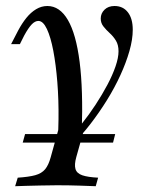

<svg xmlns="http://www.w3.org/2000/svg" viewBox="-20 -447 512 653"><path d="M171.8 87.1Q178.2 23.4 179 -41.9Q179.8 -107.3 175 -167.3Q170.2 -227.4 161.3 -274.2Q152.4 -321 139.5 -348.4Q126.6 -375.8 110.5 -375.8Q99.2 -375.8 87.9 -364.1Q76.6 -352.4 62.1 -325.8L47.6 -296.8H17.7L41.9 -343.5Q54.8 -367.7 69.8 -386.3Q84.7 -404.8 102.8 -415.7Q121 -426.6 141.1 -426.6Q183.1 -426.6 210.9 -379Q238.7 -331.5 250.8 -236.7Q262.9 -141.9 258.1 0.8L221 46.8ZM31.5 186.3 40.3 157.3Q78.2 154.8 100 148.8Q121.8 142.7 133.5 128.6Q145.2 114.5 152.4 87.9L197.6 -75L235.5 17.7L266.9 -10.5L239.5 87.1Q232.3 112.9 236.7 127.8Q241.1 142.7 260.1 149.2Q279 155.6 313.7 157.3L305.6 186.3Q284.7 185.5 249.6 184.3Q214.5 183.1 173.4 183.1Q145.2 183.1 117.7 183.9Q90.3 184.7 68.1 185.1Q46 185.5 31.5 186.3ZM226.6 44.4 212.1 26.6Q234.7 3.2 258.9 -27Q283.1 -57.3 305.2 -91.1Q327.4 -125 345.2 -158.5Q362.9 -191.9 373 -221.4Q383.1 -250.8 383.1 -272.6Q383.1 -294.4 374.2 -308.9Q365.3 -323.4 353.2 -334.3Q341.1 -345.2 331.9 -356.9Q322.6 -368.5 322.6 -383.9Q322.6 -401.6 335.5 -414.1Q348.4 -426.6 369.4 -426.6Q398.4 -426.6 414.9 -405.2Q431.5 -383.9 431.5 -346Q431.5 -312.9 420.2 -273.4Q408.9 -233.9 389.5 -191.5Q370.2 -149.2 344 -106.9Q317.7 -64.5 287.9 -25.8Q258.1 12.9 226.6 44.4ZM57.3 37.9 65.3 8.9H371.8L364.5 37.9Z"/></svg>

Font: Playfair 5pt SemiExpanded Light Medium
Style: Italic
Weight: 500
Italic angle: -15.6°
Version: Version 2.001;gftools[0.9.30]